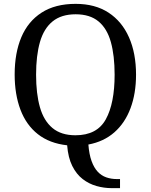

<svg xmlns="http://www.w3.org/2000/svg" viewBox="-20 -745 782 995"><path d="M559 230Q519 230 480 219Q441 208 408.5 183Q376 158 354.5 115Q333 72 328 8Q237 -2 176.5 -49.5Q116 -97 86 -176.5Q56 -256 56 -359Q56 -470 90.5 -552Q125 -634 195.5 -679.5Q266 -725 372 -725Q473 -725 542.5 -679.5Q612 -634 648.5 -551.5Q685 -469 685 -358Q685 -261 656.5 -184.5Q628 -108 573 -59.5Q518 -11 438 4Q442 55 454.5 89.5Q467 124 486 144.5Q505 165 530.5 174Q556 183 586 183H602V230ZM371 -44Q483 -44 528.5 -127Q574 -210 574 -358Q574 -457 554.5 -527Q535 -597 490.5 -634Q446 -671 372 -671Q298 -671 252.5 -634Q207 -597 187 -527Q167 -457 167 -358Q167 -259 187 -189Q207 -119 252 -81.5Q297 -44 371 -44Z"/></svg>

Font: Noto Serif Myanmar
Style: Regular
Weight: 400
Designer: Ben Mitchell and the Monotype Design Team
Foundry: Monotype Imaging Inc.
Version: Version 2.106